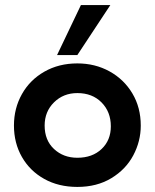

<svg xmlns="http://www.w3.org/2000/svg" viewBox="-20 -725 610 757"><path d="M35 -230Q35 -298 66.5 -354Q98 -410 155 -442.5Q212 -475 285 -475Q355 -475 412 -443.5Q469 -412 502 -356.5Q535 -301 535 -230Q535 -168 505.5 -112.5Q476 -57 419 -22.5Q362 12 285 12Q211 12 154.5 -19.5Q98 -51 66.5 -106Q35 -161 35 -230ZM417 -227Q417 -284 380.5 -321Q344 -358 285 -358Q230 -358 193 -321.5Q156 -285 156 -230Q156 -172 193 -137.5Q230 -103 285 -103Q344 -103 380.5 -137.5Q417 -172 417 -227ZM299 -705H415L285 -508H205Z"/></svg>

Font: Aoboshi One
Style: Regular
Weight: 400
Designer: IKIMOJI
Foundry: Natsumi Matsuba
Version: Version 1.000; ttfautohint (v1.8.3)